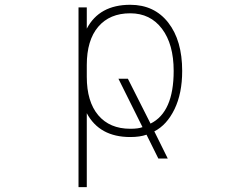

<svg xmlns="http://www.w3.org/2000/svg" viewBox="-20 -555 1040 794"><path d="M569.3 -29.3 469.7 -229.5H508.8L602.5 -43.9Q698.2 -90.8 698.2 -261.7Q698.2 -372.1 649.9 -436Q601.6 -500 518.6 -500Q433.6 -500 386.2 -444.3Q338.9 -388.7 338.9 -286.1V-237.3Q338.9 -134.8 386.2 -78.6Q433.6 -22.5 518.6 -22.5Q552.7 -22.5 569.3 -29.3ZM673.8 100.6H634.8L585.9 2Q558.6 11.7 518.6 11.7Q391.6 11.7 338.9 -86.9V218.8H304.7V-524.4H338.9V-436.5Q390.6 -535.2 518.6 -535.2Q618.2 -535.2 675.8 -461.4Q733.4 -387.7 733.4 -261.7Q733.4 -168.9 701.7 -103.5Q669.9 -38.1 618.2 -11.7Z"/></svg>

Font: Gen Shin Gothic Monospace ExtraLight
Style: Regular
Weight: 200
Designer: [Source Han Sans]
Ryoko NISHIZUKA  (kana & ideographs); Paul D. Hunt (Latin, Greek & Cyrillic); Wenlong ZHANG  (bopomofo
Version: Version 1.002.20150607